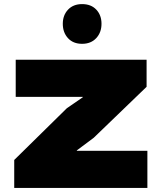

<svg xmlns="http://www.w3.org/2000/svg" viewBox="-20 -922 793 942"><path d="M703.1 -182.1V0H49.8V-137.2L308.1 -391.1L386.2 -444.8V-446.8H57.1V-628.9H699.2V-496.1L439.9 -246.1L356.9 -184.1V-182.1ZM382.8 -707Q338.9 -707 313.5 -734.9Q288.1 -762.7 288.1 -805.2Q288.1 -847.2 313.7 -874.5Q339.4 -901.9 382.8 -901.9Q426.8 -901.9 452.4 -874.8Q478 -847.7 478 -805.2Q478 -762.7 452.1 -734.9Q426.3 -707 382.8 -707Z"/></svg>

Font: Sinkin Sans 900 X Black
Style: Regular
Weight: 950
Designer: Keith Bates
Foundry: K-Type
Version: Sinkin Sans (version 1.0)  by Keith Bates   •   © 2014   www